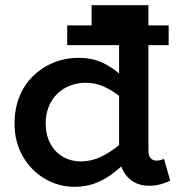

<svg xmlns="http://www.w3.org/2000/svg" viewBox="-20 -706 692 740"><path d="M267 14Q206 14 153 -17Q100 -48 68 -103.5Q36 -159 36 -230Q36 -286 54.5 -332.5Q73 -379 107 -412.5Q141 -446 186 -464.5Q231 -483 283 -483Q338 -483 379 -462.5Q420 -442 450 -412.5Q480 -383 502 -355V-274Q480 -302 449.5 -328Q419 -354 384 -370.5Q349 -387 311 -387Q277 -387 248.5 -375.5Q220 -364 199.5 -343.5Q179 -323 167.5 -294Q156 -265 156 -231Q156 -187 173.5 -153.5Q191 -120 223 -101.5Q255 -83 297 -84Q336 -85 372 -103Q408 -121 441 -148.5Q474 -176 501 -204V-117Q483 -98 459.5 -75.5Q436 -53 408 -32.5Q380 -12 345 1Q310 14 267 14ZM554 10Q521 10 495 -5Q469 -20 454 -49Q439 -78 439 -119V-686H552V-129Q552 -106 560.5 -96.5Q569 -87 582 -87Q591 -87 599 -89Q607 -91 612 -94L636 -10Q624 -3 601.5 3.5Q579 10 554 10ZM239 -532V-608H630V-532ZM333 -595V-686H541V-595Z"/></svg>

Font: BioRhyme SemiBold
Style: Regular
Weight: 600
Designer: Aoife Mooney
Foundry: Aoife Mooney Type
Version: Version 1.600;gftools[0.9.33]